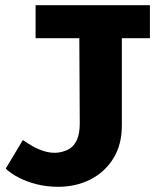

<svg xmlns="http://www.w3.org/2000/svg" viewBox="-20 -706 604 739"><path d="M204 13Q161 13 122.5 3.5Q84 -6 53 -22Q22 -38 2 -57L68 -167Q85 -155 106 -143Q127 -131 150.5 -124Q174 -117 196 -118Q223 -120 243.5 -131Q264 -142 275.5 -166.5Q287 -191 287 -231L285 -618H449V-223Q449 -148 415.5 -95Q382 -42 326.5 -14.5Q271 13 204 13ZM117 -559V-686H557V-559Z"/></svg>

Font: BioRhyme ExtraBold ExtraBold
Style: Regular
Weight: 800
Version: Version 1.600;gftools[0.9.33]